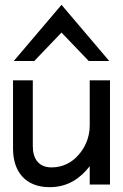

<svg xmlns="http://www.w3.org/2000/svg" viewBox="-20 -765 510 796"><path d="M122 -512 235 -630 348 -512H433L235 -745L37 -512ZM34 -149C34 -54 85 11 186 11C263 11 315 -28 352 -76V0H436V-432H352V-245C352 -192 330 -149 303 -120C279 -93 242 -71 194 -71C140 -71 116 -107 116 -159V-432H34Z"/></svg>

Font: Charger
Style: Bd
Weight: 400
Designer: Jasper
Foundry: Cannot Into Space Fonts
Version: Version 0.98